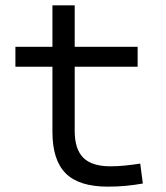

<svg xmlns="http://www.w3.org/2000/svg" viewBox="-20 -694 626 724"><path d="M386.7 9.8Q277.8 9.8 227.8 -40.3Q177.7 -90.3 177.7 -196.8V-442.4H38.1V-517.6H177.7V-673.8H261.7V-517.6H499V-442.4H261.7V-200.2Q261.7 -131.8 293.9 -99.4Q326.2 -66.9 396.5 -66.9Q422.9 -66.9 450 -69.6Q477.1 -72.3 508.8 -77.1L518.6 -2Q485.4 3.9 453.9 6.8Q422.4 9.8 386.7 9.8Z"/></svg>

Font: Cascadia Code PL SemiLight
Style: Regular
Weight: 350
Monospace: yes
Designer: Aaron Bell
Foundry: Saja Typeworks
Version: Version 2404.023; ttfautohint (v1.8.4)